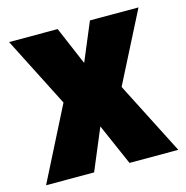

<svg xmlns="http://www.w3.org/2000/svg" viewBox="-87 -636 696 718"><g transform="rotate(-15 261.0 -276.5)"><path d="M148 -282 5 0H191L258 -160L328 0H517L373 -282L511 -553H323L261 -405L198 -553H10Z"/></g></svg>

Font: Noto Sans Devanagari Condensed Black
Style: Regular
Weight: 900
Width: 3
Designer: Jelle Bosma - Monotype Design Team
Foundry: Monotype Imaging Inc.
Version: Version 2.004